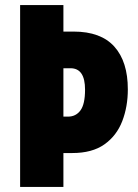

<svg xmlns="http://www.w3.org/2000/svg" viewBox="-20 -734 540 754"><path d="M482 -383Q482 -315 460 -258Q438 -201 390 -167Q342 -133 264 -133H229V0H59V-714H229V-610H269Q376 -610 429 -551Q482 -492 482 -383ZM247 -276Q278 -276 296 -300.5Q314 -325 314 -382Q314 -466 257 -466H229V-276Z"/></svg>

Font: Noto Sans Thai Looped ExtraCondensed Black
Style: Regular
Weight: 900
Width: 2
Designer: Sasikarn Vongin, Ben Mitchell
Foundry: The Fontpad Ltd
Version: Version 1.001; ttfautohint (v1.8.4.7-5d5b)